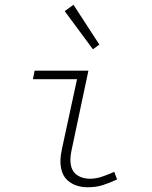

<svg xmlns="http://www.w3.org/2000/svg" viewBox="-20 -778 640 810"><path d="M350 12Q300 12 267.5 -15Q235 -42 235 -98Q235 -110 236.5 -122Q238 -134 241 -148L305 -444H119L126 -480H353L281 -140Q279 -130 278 -121.5Q277 -113 277 -105Q277 -62 300.5 -43Q324 -24 360 -24Q385 -24 410 -32.5Q435 -41 462 -53L474 -21Q444 -7 415 2.5Q386 12 350 12ZM372 -570 253 -731 290 -758 399 -590Z"/></svg>

Font: Source Code Pro ExtraLight Light
Style: Italic
Weight: 300
Italic angle: -11°
Monospace: yes
Version: Version 1.016;hotconv 1.0.116;makeotfexe 2.5.65601